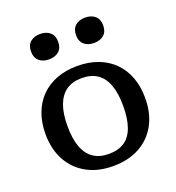

<svg xmlns="http://www.w3.org/2000/svg" viewBox="-140 -885 927 1010"><g transform="rotate(-20 323.0 -380.5)"><path d="M602 -268Q602 -183 568 -120Q534 -57 471 -22.5Q408 12 323 12Q238 12 175.5 -22.5Q113 -57 78.5 -120Q44 -183 44 -268Q44 -332 63.5 -384Q83 -436 119.5 -472.5Q156 -509 207.5 -528.5Q259 -548 323 -548Q387 -548 438.5 -528.5Q490 -509 526.5 -472.5Q563 -436 582.5 -384Q602 -332 602 -268ZM167 -268Q167 -197 184.5 -150Q202 -103 236.5 -79.5Q271 -56 323 -56Q376 -56 410.5 -79Q445 -102 462 -149.5Q479 -197 479 -268Q479 -338 462 -385Q445 -432 410.5 -456Q376 -480 323 -480Q271 -480 236.5 -456Q202 -432 184.5 -385Q167 -338 167 -268ZM273 -702Q273 -667 252 -649Q231 -631 197 -631Q163 -631 142 -649Q121 -667 121 -702Q121 -737 142 -755Q163 -773 197 -773Q231 -773 252 -755Q273 -737 273 -702ZM525 -702Q525 -667 504 -649Q483 -631 449 -631Q415 -631 394 -649Q373 -667 373 -702Q373 -737 394 -755Q415 -773 449 -773Q483 -773 504 -755Q525 -737 525 -702Z"/></g></svg>

Font: Roboto Serif Medium
Style: Regular
Weight: 500
Designer: Greg Gazdowicz
Foundry: Commercial Type
Version: Version 1.008